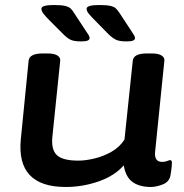

<svg xmlns="http://www.w3.org/2000/svg" viewBox="-20 -738 733 765"><path d="M242 7Q44 7 63 -184L94 -496Q97 -525 150 -525H169Q196 -525 208.5 -517Q221 -509 220 -497L189 -196Q183 -142 206.5 -120Q230 -98 292 -98Q321 -98 356.5 -106.5Q392 -115 424.5 -133.5Q457 -152 476 -182L509 -496Q512 -525 565 -525H585Q611 -525 623.5 -517Q636 -509 635 -497L598 -133Q594 -93 626 -93Q638 -93 646 -96.5Q654 -100 658 -100Q665 -100 665 -89Q665 -86 664 -73.5Q663 -61 659 -38Q654 -13 628 -3Q602 7 581 7Q536 7 508.5 -12.5Q481 -32 473 -79Q436 -37 372.5 -15Q309 7 242 7ZM485 -573Q456 -573 442.5 -579.5Q429 -586 413 -601L358 -657Q343 -672 334 -683Q325 -694 325 -703Q325 -718 375 -718Q405 -718 420 -714.5Q435 -711 442 -704Q449 -697 457 -685L503 -615Q509 -605 513.5 -598.5Q518 -592 518 -586Q518 -580 510.5 -576.5Q503 -573 485 -573ZM304 -573Q275 -573 261.5 -579.5Q248 -586 233 -601L177 -657Q162 -672 153.5 -683Q145 -694 145 -703Q145 -718 194 -718Q224 -718 239 -714.5Q254 -711 261.5 -704Q269 -697 276 -685L322 -615Q329 -605 333 -598.5Q337 -592 337 -586Q337 -580 329.5 -576.5Q322 -573 304 -573Z"/></svg>

Font: Asap Expanded Expanded SemiBold
Style: Italic
Weight: 600
Width: 7
Italic angle: -6°
Designer: Pablo Cosgaya
Foundry: Omnibus-Type
Version: Version 3.001; ttfautohint (v1.8.4.7-5d5b)